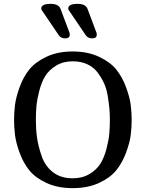

<svg xmlns="http://www.w3.org/2000/svg" viewBox="-20 -976 756 996"><path d="M197 -923Q194 -926 194 -932Q194 -956 243 -956Q284 -956 294 -930L341 -805Q342 -801 342 -796Q342 -777 318 -777Q296 -777 285 -793ZM337 -923Q334 -926 334 -932Q334 -956 383 -956Q424 -956 434 -930L481 -805Q482 -801 482 -796Q482 -777 458 -777Q436 -777 425 -793ZM663 -354Q663 -314 658 -274.5Q653 -235 633.5 -183Q614 -131 583 -92.5Q552 -54 493.5 -27Q435 0 357 0Q279 0 221 -27Q163 -54 132 -92.5Q101 -131 82 -183Q63 -235 58 -274.5Q53 -314 53 -354Q53 -394 58 -433Q63 -472 82 -524.5Q101 -577 132 -615.5Q163 -654 221 -681.5Q279 -709 357 -709Q435 -709 493.5 -681.5Q552 -654 583 -615.5Q614 -577 633.5 -524.5Q653 -472 658 -432.5Q663 -393 663 -354ZM550 -354Q550 -384 547.5 -412Q545 -440 539 -477.5Q533 -515 519.5 -544.5Q506 -574 485.5 -601Q465 -628 432 -643Q399 -658 357 -658Q308 -658 271 -635.5Q234 -613 214.5 -581Q195 -549 183.5 -504Q172 -459 169 -425Q166 -391 166 -354Q166 -306 172 -262.5Q178 -219 196 -166.5Q214 -114 255 -82.5Q296 -51 357 -51Q407 -51 444.5 -73.5Q482 -96 501.5 -128Q521 -160 532.5 -204.5Q544 -249 547 -283Q550 -317 550 -354Z"/></svg>

Font: Marmelad
Style: Regular
Weight: 400
Designer: Manvel Shmavonyan
Foundry: Cyreal
Version: Version 1.001;PS 001.001;hotconv 1.0.88;makeotf.lib2.5.64775